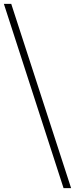

<svg xmlns="http://www.w3.org/2000/svg" viewBox="-63 -844 387 991"><path d="M-5 -824 304 127H265L-43 -824Z"/></svg>

Font: Montserrat arm2 ExtraLight
Style: Regular
Weight: 275
Designer: Julieta Ulanovsky
Foundry: Julieta Ulanovsky
Version: Version 6.000